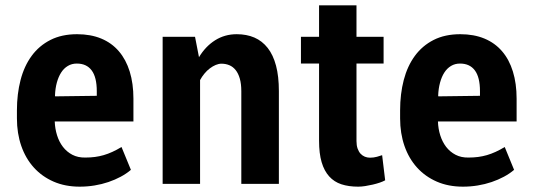

<svg xmlns="http://www.w3.org/2000/svg" viewBox="-20 -679 1969 709"><path d="M274.4 10.3Q220.7 10.3 178 -8.3Q135.3 -26.9 105 -60.3Q74.7 -93.8 58.6 -140.1Q42.5 -186.5 42.5 -241.7V-271.5Q42.5 -332 55.9 -383.5Q69.3 -435.1 96.9 -472.7Q124.5 -510.3 166.3 -531.5Q208 -552.7 264.6 -552.7Q314.9 -552.7 353.8 -536.6Q392.6 -520.5 418.9 -489.7Q445.3 -459 459 -414.8Q472.7 -370.6 472.7 -314.5V-230.5H225.1H182.1Q183.1 -203.6 190.7 -179.4Q198.2 -155.3 212.4 -136.7Q226.6 -118.2 247.3 -107.4Q268.1 -96.7 294.9 -97.2Q314 -97.2 330.6 -99.4Q347.2 -101.6 363 -106.2Q378.9 -110.8 395 -118.2Q411.1 -125.5 428.7 -136.2L463.4 -51.8Q446.8 -37.6 425.8 -26.4Q404.8 -15.1 380.4 -6.8Q356 1.5 329.1 5.9Q302.2 10.3 274.4 10.3ZM263.7 -444.3Q245.1 -444.3 230.5 -435.5Q215.8 -426.8 205.8 -411.1Q195.8 -395.5 189.9 -374Q184.1 -352.5 183.1 -327.1V-325.7Q183.1 -323.7 183.6 -323.2L337.4 -325.2V-342.3Q337.4 -393.6 318.6 -418.9Q299.8 -444.3 263.7 -444.3Z M700.2 -543 714.8 -467.8Q738.8 -507.8 774.4 -530.3Q810.1 -552.7 854 -552.7Q890.6 -552.7 919.4 -540.3Q948.2 -527.8 968.5 -502Q988.8 -476.1 999.3 -436.5Q1009.8 -397 1009.8 -342.8V0H871.1V-342.3Q871.1 -369.6 865.5 -388.9Q859.9 -408.2 850.1 -420.4Q840.3 -432.6 826.9 -438.2Q813.5 -443.8 797.9 -443.8Q787.6 -443.8 776.6 -439.2Q765.6 -434.6 754.9 -426.5Q744.1 -418.5 734.9 -407.2Q725.6 -396 718.8 -383.3V0H580.6V-543Z M1158.2 -659.2H1296.4V-543H1396.5V-444.3H1296.4V-158.2Q1296.4 -142.1 1300.5 -130.4Q1304.7 -118.7 1311.5 -111.3Q1318.4 -104 1327.4 -100.3Q1336.4 -96.7 1346.2 -96.7Q1359.9 -96.7 1372.1 -100.1Q1384.3 -103.5 1391.1 -106L1402.3 -13.2Q1394.5 -8.8 1382.3 -4.6Q1370.1 -0.5 1356.4 2.7Q1342.8 5.9 1328.6 8.1Q1314.5 10.3 1302.7 10.3Q1267.6 10.3 1240.7 1.5Q1213.9 -7.3 1195.6 -27.6Q1177.2 -47.9 1167.7 -80.1Q1158.2 -112.3 1158.2 -159.2V-444.3H1091.3V-543H1158.2Z M1689.5 10.3Q1635.7 10.3 1593 -8.3Q1550.3 -26.9 1520 -60.3Q1489.7 -93.8 1473.6 -140.1Q1457.5 -186.5 1457.5 -241.7V-271.5Q1457.5 -332 1470.9 -383.5Q1484.4 -435.1 1512 -472.7Q1539.6 -510.3 1581.3 -531.5Q1623 -552.7 1679.7 -552.7Q1730 -552.7 1768.8 -536.6Q1807.6 -520.5 1834 -489.7Q1860.4 -459 1874 -414.8Q1887.7 -370.6 1887.7 -314.5V-230.5H1640.1H1597.2Q1598.1 -203.6 1605.7 -179.4Q1613.3 -155.3 1627.4 -136.7Q1641.6 -118.2 1662.4 -107.4Q1683.1 -96.7 1710 -97.2Q1729 -97.2 1745.6 -99.4Q1762.2 -101.6 1778.1 -106.2Q1793.9 -110.8 1810.1 -118.2Q1826.2 -125.5 1843.8 -136.2L1878.4 -51.8Q1861.8 -37.6 1840.8 -26.4Q1819.8 -15.1 1795.4 -6.8Q1771 1.5 1744.1 5.9Q1717.3 10.3 1689.5 10.3ZM1678.7 -444.3Q1660.2 -444.3 1645.5 -435.5Q1630.9 -426.8 1620.8 -411.1Q1610.8 -395.5 1605 -374Q1599.1 -352.5 1598.1 -327.1V-325.7Q1598.1 -323.7 1598.6 -323.2L1752.4 -325.2V-342.3Q1752.4 -393.6 1733.6 -418.9Q1714.8 -444.3 1678.7 -444.3Z"/></svg>

Font: Ufes Sans
Style: Bold
Weight: 700
Designer: Ricardo Esteves & Filipe Motta
Foundry: ProDesignUfes - Ricardo Esteves, Filipe Motta (This is a derivative work, based on Roboto family, by Christian Robertson
Version: Version 2.0